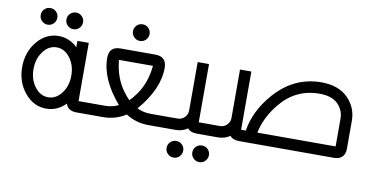

<svg xmlns="http://www.w3.org/2000/svg" viewBox="-76 -835 2374 1221"><g transform="rotate(10 1111.0 -224.5)"><path d="M244.1 -63.5Q294.9 -63.5 330.6 -110.6Q366.2 -157.7 366.2 -224.6Q366.2 -291.5 330.6 -338.6Q294.9 -385.7 244.1 -385.7Q193.4 -385.7 157.7 -338.6Q122.1 -291.5 122.1 -224.6Q122.1 -157.7 157.7 -110.6Q193.4 -63.5 244.1 -63.5ZM369.6 -44.9Q316.4 9.8 244.1 9.8Q163.1 9.8 106 -58.8Q48.8 -127.4 48.8 -224.6Q48.8 -321.8 106 -390.4Q163.1 -459 244.1 -459Q314 -459 366.2 -407.7V-449.2H439.5V-73.2H512.7V0H439.5Q382.3 0 369.6 -44.9ZM161.1 -517.6Q139.2 -517.6 123.3 -533.4Q107.4 -549.3 107.4 -571.3Q107.4 -593.8 123.3 -609.4Q139.2 -625 161.1 -625Q183.6 -625 199.2 -609.4Q214.8 -593.8 214.8 -571.3Q214.8 -549.3 199.2 -533.4Q183.6 -517.6 161.1 -517.6ZM327.1 -517.6Q305.2 -517.6 289.3 -533.4Q273.4 -549.3 273.4 -571.3Q273.4 -593.8 289.3 -609.4Q305.2 -625 327.1 -625Q349.6 -625 365.2 -609.4Q380.9 -593.8 380.9 -571.3Q380.9 -549.3 365.2 -533.4Q349.6 -517.6 327.1 -517.6Z M1001 0H903.3Q823.2 0 756.8 -42.5Q690.4 0 610.4 0H512.7V-73.2H610.4Q656.7 -73.2 696.8 -92.8Q571.3 -238.8 571.3 -376Q571.3 -449.2 644.5 -449.2H869.1Q942.4 -449.2 942.4 -376Q942.4 -238.8 816.9 -92.8Q856.9 -73.2 903.3 -73.2H1001ZM756.8 -134.8Q775.9 -153.3 793.5 -177.7Q855 -257.3 866.7 -376H647Q658.7 -257.3 720.2 -177.7Q737.8 -153.3 756.8 -134.8ZM756.8 -517.6Q734.9 -517.6 719 -533.4Q703.1 -549.3 703.1 -571.3Q703.1 -593.8 719 -609.4Q734.9 -625 756.8 -625Q779.3 -625 794.9 -609.4Q810.5 -593.8 810.5 -571.3Q810.5 -549.3 794.9 -533.4Q779.3 -517.6 756.8 -517.6Z M1079.1 -73.2Q1105.5 -73.2 1124 -91.8Q1142.6 -110.4 1142.6 -136.7V-449.2H1215.8V-73.2H1352.5V0H1215.8Q1174.3 0 1156.2 -23.4Q1122.6 0 1079.1 0H1001V-73.2ZM1096.2 175.8Q1074.2 175.8 1058.3 159.9Q1042.5 144 1042.5 122.1Q1042.5 99.6 1058.3 84Q1074.2 68.4 1096.2 68.4Q1118.7 68.4 1134.3 84Q1149.9 99.6 1149.9 122.1Q1149.9 144 1134.3 159.9Q1118.7 175.8 1096.2 175.8ZM1262.2 175.8Q1240.2 175.8 1224.4 159.9Q1208.5 144 1208.5 122.1Q1208.5 99.6 1224.4 84Q1240.2 68.4 1262.2 68.4Q1284.7 68.4 1300.3 84Q1315.9 99.6 1315.9 122.1Q1315.9 144 1300.3 159.9Q1284.7 175.8 1262.2 175.8Z M2099.6 -73.2V-251.5Q2099.6 -307.1 2060.3 -346.4Q2021 -385.7 1940.9 -385.7Q1786.1 -385.7 1686.5 -261.7Q1613.8 -171.4 1594.2 -73.2ZM1519.5 -73.2Q1540.5 -203.6 1638.2 -315.4Q1762.7 -459 1940.9 -459Q2051.3 -459 2112.1 -398.2Q2172.9 -337.4 2172.9 -251.5V-73.2Q2172.9 0 2099.6 0H1489.3Q1447.8 0 1429.7 -23.4Q1396 0 1352.5 0V-73.2Q1378.9 -73.2 1397.5 -91.8Q1416 -110.4 1416 -136.7V-449.2H1489.3V-73.2Z"/></g></svg>

Font: Catrinity
Style: Regular
Weight: 400
Designer: Alexander Lange
Foundry: High-Logic / Made with FontCreator
Version: Version 2.090;May 20, 2024;FontCreator 15.0.0.2974 64-bit